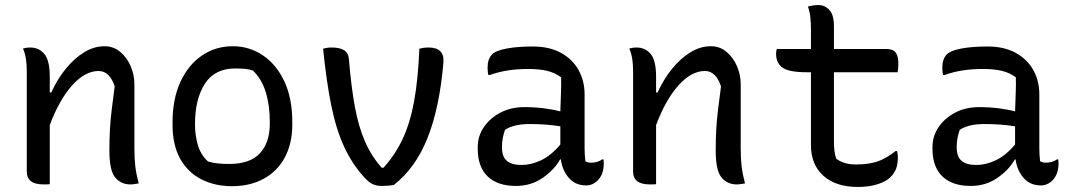

<svg xmlns="http://www.w3.org/2000/svg" viewBox="-20 -726 4240 760"><path d="M177 3Q170 4 164.5 4Q159 4 153 4Q118 4 102 -9Q86 -22 86 -47V-442Q86 -473 82.5 -494Q79 -515 71 -534Q78 -536 85 -537Q92 -538 99 -538Q134 -538 155.5 -512.5Q177 -487 177 -422V-360H183Q207 -413 240.5 -454Q274 -495 313 -519Q352 -543 394 -543Q429 -543 455.5 -521Q482 -499 497 -464.5Q512 -430 512 -392V-139Q512 -98 515.5 -68Q519 -38 529 0Q521 1 513 2.5Q505 4 496 4Q459 4 436 -23.5Q413 -51 413 -130Q413 -173 415 -211Q417 -249 422 -290.5Q427 -332 434 -384Q414 -445 370 -445Q317 -445 266 -388.5Q215 -332 177 -231Z M902 -543Q967 -543 1020.5 -507Q1074 -471 1105.5 -404Q1137 -337 1137 -243V-233Q1137 -158 1107.5 -103Q1078 -48 1024 -18.5Q970 11 898 11Q830 11 776.5 -16.5Q723 -44 693 -98Q663 -152 663 -232V-242Q663 -334 694 -401.5Q725 -469 779 -506Q833 -543 902 -543ZM911 -455Q830 -455 791 -394.5Q752 -334 752 -237V-231Q752 -191 763 -152.5Q774 -114 803 -87Q823 -81 843 -79Q863 -77 887 -77Q970 -77 1009 -119.5Q1048 -162 1048 -237V-243Q1048 -309 1032 -361Q1016 -413 981 -447Q966 -452 949 -453.5Q932 -455 911 -455Z M1293 -538Q1324 -538 1341.5 -527.5Q1359 -517 1361 -493Q1370 -384 1384.5 -304.5Q1399 -225 1424.5 -166.5Q1450 -108 1491 -62H1498Q1545 -114 1574.5 -177.5Q1604 -241 1619.5 -327Q1635 -413 1640 -533Q1658 -538 1676 -538Q1741 -538 1735 -477Q1720 -300 1672.5 -180.5Q1625 -61 1539 6Q1529 8 1516.5 9Q1504 10 1491 10Q1470 10 1454.5 2.5Q1439 -5 1422 -24Q1375 -75 1343 -143.5Q1311 -212 1291.5 -307.5Q1272 -403 1259 -533Q1274 -538 1293 -538Z M2294 -353V-139Q2294 -114 2297 -88Q2306 -82 2320 -82Q2331 -82 2342.5 -85Q2354 -88 2363 -95H2369Q2369 -91 2369.5 -88Q2370 -85 2370 -80Q2370 -36 2346 -12Q2326 8 2300 8Q2258 8 2232 -21.5Q2206 -51 2200 -95H2197Q2175 -55 2129 -22.5Q2083 10 2022 10Q1950 10 1910.5 -27.5Q1871 -65 1871 -138V-144Q1871 -187 1895 -222.5Q1919 -258 1960.5 -280Q2002 -302 2056 -302Q2098 -302 2135.5 -297Q2173 -292 2198 -285Q2199 -325 2200.5 -356.5Q2202 -388 2201 -420Q2177 -438 2146 -445.5Q2115 -453 2070 -453Q1984 -453 1919 -429H1913Q1910 -441 1910 -458Q1910 -493 1928 -511Q1943 -526 1986 -534Q2029 -542 2089 -542Q2155 -542 2201 -516.5Q2247 -491 2270.5 -448Q2294 -405 2294 -353ZM1967 -142Q1967 -106 1986 -89.5Q2005 -73 2045 -73Q2082 -73 2121.5 -91.5Q2161 -110 2198 -154V-226Q2167 -231 2136.5 -233Q2106 -235 2077 -235Q2013 -235 1979 -212Q1974 -198 1970.5 -181.5Q1967 -165 1967 -145Z M2577 3Q2570 4 2564.5 4Q2559 4 2553 4Q2518 4 2502 -9Q2486 -22 2486 -47V-442Q2486 -473 2482.5 -494Q2479 -515 2471 -534Q2478 -536 2485 -537Q2492 -538 2499 -538Q2534 -538 2555.5 -512.5Q2577 -487 2577 -422V-360H2583Q2607 -413 2640.5 -454Q2674 -495 2713 -519Q2752 -543 2794 -543Q2829 -543 2855.5 -521Q2882 -499 2897 -464.5Q2912 -430 2912 -392V-139Q2912 -98 2915.5 -68Q2919 -38 2929 0Q2921 1 2913 2.5Q2905 4 2896 4Q2859 4 2836 -23.5Q2813 -51 2813 -130Q2813 -173 2815 -211Q2817 -249 2822 -290.5Q2827 -332 2834 -384Q2814 -445 2770 -445Q2717 -445 2666 -388.5Q2615 -332 2577 -231Z M3055 -532H3190V-609Q3190 -636 3187.5 -658.5Q3185 -681 3178 -700Q3201 -706 3219 -706Q3245 -706 3263 -686.5Q3281 -667 3281 -622V-532H3489Q3515 -532 3525.5 -518Q3536 -504 3536 -472Q3536 -454 3533 -440H3281V-168Q3281 -146 3283 -129Q3285 -112 3290 -98Q3320 -75 3367 -75Q3418 -75 3452.5 -86.5Q3487 -98 3525 -128H3531Q3534 -115 3534 -103Q3534 -78 3527.5 -59.5Q3521 -41 3504 -24Q3488 -8 3454.5 3Q3421 14 3375 14Q3289 14 3239.5 -30Q3190 -74 3190 -152V-440H3174Q3104 -440 3078 -458Q3052 -476 3052 -513Q3052 -525 3055 -532Z M4094 -353V-139Q4094 -114 4097 -88Q4106 -82 4120 -82Q4131 -82 4142.5 -85Q4154 -88 4163 -95H4169Q4169 -91 4169.5 -88Q4170 -85 4170 -80Q4170 -36 4146 -12Q4126 8 4100 8Q4058 8 4032 -21.5Q4006 -51 4000 -95H3997Q3975 -55 3929 -22.5Q3883 10 3822 10Q3750 10 3710.5 -27.5Q3671 -65 3671 -138V-144Q3671 -187 3695 -222.5Q3719 -258 3760.5 -280Q3802 -302 3856 -302Q3898 -302 3935.5 -297Q3973 -292 3998 -285Q3999 -325 4000.5 -356.5Q4002 -388 4001 -420Q3977 -438 3946 -445.5Q3915 -453 3870 -453Q3784 -453 3719 -429H3713Q3710 -441 3710 -458Q3710 -493 3728 -511Q3743 -526 3786 -534Q3829 -542 3889 -542Q3955 -542 4001 -516.5Q4047 -491 4070.5 -448Q4094 -405 4094 -353ZM3767 -142Q3767 -106 3786 -89.5Q3805 -73 3845 -73Q3882 -73 3921.5 -91.5Q3961 -110 3998 -154V-226Q3967 -231 3936.5 -233Q3906 -235 3877 -235Q3813 -235 3779 -212Q3774 -198 3770.5 -181.5Q3767 -165 3767 -145Z"/></svg>

Font: Recursive Mn Csl St
Style: Regular
Weight: 400
Monospace: yes
Version: Version 1.079;hotconv 1.0.112;makeotfexe 2.5.65598; ttfautoh